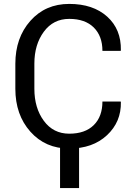

<svg xmlns="http://www.w3.org/2000/svg" viewBox="-20 -741 673 971"><path d="M590.3 -227.5 591.3 -224.6Q593.3 -124.5 521 -57.1Q448.7 10.3 330.1 10.3Q209.5 10.3 133.5 -75.2Q57.6 -160.6 57.6 -292V-418.5Q57.6 -549.8 133.5 -635.5Q209.5 -721.2 330.1 -721.2Q450.7 -721.2 522 -657Q593.3 -592.8 591.3 -486.8L590.3 -483.9H498Q498 -558.6 454.1 -602.1Q410.2 -645.5 330.1 -645.5Q249.5 -645.5 201.7 -580.6Q153.8 -515.6 153.8 -419.4V-292Q153.8 -194.8 201.7 -129.9Q249.5 -64.9 330.1 -64.9Q410.2 -64.9 454.1 -108.2Q498 -151.4 498 -227.5ZM379.9 210H283.7V-42H379.9Z"/></svg>

Font: GeogebraSans
Style: Regular
Weight: 400
Designer: Google
Version: Version 1.100140; 2013